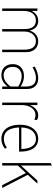

<svg xmlns="http://www.w3.org/2000/svg" viewBox="987 -1749 774 2788"><g transform="rotate(90 1374.0 -355.0)"><path d="M103 0V-511H139V-427Q160 -473 197.5 -498Q235 -523 282 -523Q338.5 -523 374.8 -490.5Q411 -458 423 -398Q441 -456 482.5 -489.5Q524 -523 577 -523Q650.5 -523 693.8 -476.8Q737 -430.5 737 -351V0H701V-321Q701 -405 669.5 -447Q638 -489 574 -489Q534.5 -489 503.8 -467.5Q473 -446 455.5 -408Q438 -370 438 -321V0H402V-321Q402 -404.5 370.8 -446.8Q339.5 -489 277 -489Q212 -489 175.5 -442.8Q139 -396.5 139 -314V0Z M1074.5 12Q997.5 12 954.5 -32Q911.5 -76 911.5 -154Q911.5 -204 932.8 -240.2Q954 -276.5 993.2 -296.2Q1032.5 -316 1086.5 -316Q1124 -316 1161.5 -304Q1199 -292 1236.5 -267V-343Q1236.5 -418 1206 -454Q1175.5 -490 1111.5 -490Q1077 -490 1036.8 -477.2Q996.5 -464.5 957.5 -441L946.5 -472Q990 -497 1032.8 -510Q1075.5 -523 1114.5 -523Q1190.5 -523 1231.5 -480.2Q1272.5 -437.5 1272.5 -358V0H1236.5V-80Q1206 -36.5 1162.8 -12.2Q1119.5 12 1074.5 12ZM1074.5 -21Q1119 -21 1159.5 -46.5Q1200 -72 1236.5 -122V-233Q1200 -257 1161.8 -270Q1123.5 -283 1086.5 -283Q1026 -283 988.2 -247.5Q950.5 -212 950.5 -154Q950.5 -93.5 984.5 -57.2Q1018.5 -21 1074.5 -21Z M1469.5 0V-511H1505.5V-402Q1527.5 -459 1566.8 -491Q1606 -523 1655.5 -523Q1701 -523 1723.5 -502L1717.5 -466Q1705 -474.5 1687.2 -478.8Q1669.5 -483 1650.5 -483Q1608 -483 1575.2 -457.5Q1542.5 -432 1524 -386.8Q1505.5 -341.5 1505.5 -283V0Z M1996.5 12Q1931.5 12 1885.8 -20.5Q1840 -53 1815.8 -113.2Q1791.5 -173.5 1791.5 -256Q1791.5 -341 1818 -400.8Q1844.5 -460.5 1890.8 -491.8Q1937 -523 1996.5 -523Q2051 -523 2092.8 -495Q2134.5 -467 2158 -408Q2181.5 -349 2181.5 -256Q2181.5 -253 2181.5 -250.5Q2181.5 -248 2181.5 -245H1830.5Q1833.5 -180 1850.5 -130.2Q1867.5 -80.5 1903.5 -52.2Q1939.5 -24 1999.5 -24Q2029 -24 2060.5 -34.2Q2092 -44.5 2119.5 -67L2140.5 -41Q2113.5 -18 2075.8 -3Q2038 12 1996.5 12ZM1830.5 -278H2143.5Q2143.5 -334 2128.8 -382.2Q2114 -430.5 2081.5 -460.2Q2049 -490 1996.5 -490Q1928.5 -490 1882.5 -439.5Q1836.5 -389 1830.5 -278Z M2347.5 0V-704L2383.5 -722V-272L2601.5 -511H2646.5L2518.5 -371L2709.5 0H2668.5L2492.5 -343L2383.5 -227V0Z"/></g></svg>

Font: Overpass Thin
Style: Regular
Weight: 250
Designer: Delve Withrington, Dave Bailey, Thomas Jockin
Foundry: Delve Fonts LLC
Version: Version 4.000